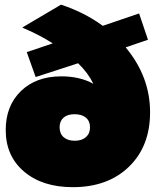

<svg xmlns="http://www.w3.org/2000/svg" viewBox="-20 -772 657 802"><path d="M3.9 -229Q3.9 -330.1 67.4 -391.6Q130.9 -453.1 235.8 -453.1Q314 -453.1 370.1 -421.9Q347.7 -467.8 306.2 -507.8L128.9 -450.2L91.8 -554.2L200.2 -590.8Q147.9 -624.5 82 -652.8L73.2 -657.2L233.9 -752H236.8Q335.4 -718.8 409.2 -664.1L561 -715.8L598.1 -606L504.9 -574.2Q606.9 -451.7 606.9 -303.2Q606.9 -161.1 518.8 -75.7Q430.7 9.8 284.2 9.8Q157.2 9.8 80.6 -55.2Q3.9 -120.1 3.9 -229ZM229 -240.2Q229 -213.9 245.8 -199Q262.7 -184.1 292 -184.1Q321.8 -184.1 338.9 -199.2Q356 -214.4 356 -240.2Q356 -266.1 338.9 -280.5Q321.8 -294.9 291 -294.9Q261.7 -294.9 245.4 -280.5Q229 -266.1 229 -240.2Z"/></svg>

Font: Trueno UltraBlack
Style: Regular
Weight: 950
Designer: Julieta Ulanovsky
Foundry: Julieta Ulanovsky
Version: Version 3.001b | FøM Fix